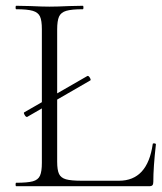

<svg xmlns="http://www.w3.org/2000/svg" viewBox="-20 -645 560 665"><path d="M73 -240Q69 -240 65 -247.5Q61 -255 64 -256L283 -382H284Q288 -382 292 -374.5Q296 -367 292 -366L74 -240ZM264 -19H392Q491 -19 509 -146Q509 -149 514.5 -148.5Q520 -148 520 -145Q511 -66 511 -15Q511 -7 508 -3.5Q505 0 496 0H36Q34 0 34 -6Q34 -12 36 -12Q75 -12 93.5 -17Q112 -22 118.5 -36.5Q125 -51 125 -81V-544Q125 -574 118.5 -588Q112 -602 93.5 -607.5Q75 -613 36 -613Q34 -613 34 -619Q34 -625 36 -625L85 -624Q127 -622 151 -622Q178 -622 220 -624L267 -625Q269 -625 269 -619Q269 -613 267 -613Q228 -613 209.5 -607.5Q191 -602 184.5 -587.5Q178 -573 178 -543V-85Q178 -56 184.5 -42.5Q191 -29 208.5 -24Q226 -19 264 -19Z"/></svg>

Font: Cormorant Unicase Light
Style: Regular
Weight: 300
Designer: Christian Thalmann (Catharsis Fonts)
Foundry: Catharsis Fonts
Version: Version 4.000